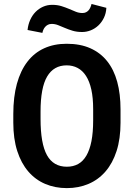

<svg xmlns="http://www.w3.org/2000/svg" viewBox="-20 -943 679 973"><path d="M590.8 -321.3Q590.8 -239.7 570.8 -177.7Q550.8 -115.7 514.6 -74Q478.5 -32.2 428.5 -11Q378.4 10.3 318.8 10.3Q258.8 10.3 209 -11Q159.2 -32.2 123.3 -74Q87.4 -115.7 67.4 -177.7Q47.4 -239.7 47.4 -321.3V-365.2Q47.4 -452.1 65.7 -518.6Q84 -585 118.7 -630.1Q153.3 -675.3 203.6 -698.2Q253.9 -721.2 317.9 -721.2Q386.7 -721.2 437.7 -698.5Q488.8 -675.8 522.9 -633.1Q557.1 -590.3 574 -528.6Q590.8 -466.8 590.8 -388.7ZM452.1 -389.6Q452.1 -446.8 442.9 -488.8Q433.6 -530.8 416 -558.1Q398.4 -585.4 373.5 -598.6Q348.6 -611.8 317.9 -611.8Q252.4 -611.8 219 -555.4Q185.5 -499 185.5 -377.4V-340.8Q185.5 -215.3 218 -156.7Q250.5 -98.1 318.8 -98.1Q351.1 -98.1 376 -111.8Q400.9 -125.5 417.7 -154.3Q434.6 -183.1 443.4 -227.5Q452.1 -272 452.1 -333.5ZM443.8 -922.9 519 -903.3Q517.6 -875.5 506.6 -852.8Q495.6 -830.1 478.5 -814Q461.4 -797.9 439.9 -789.3Q418.5 -780.8 396 -780.8Q369.6 -780.8 348.4 -787.1Q327.1 -793.5 309.1 -801.3Q291 -809.1 274.9 -815.4Q258.8 -821.8 242.2 -821.8Q231 -821.8 222.9 -817.6Q214.8 -813.5 209 -806.9Q203.1 -800.3 199.7 -792.2Q196.3 -784.2 194.8 -776.4L119.6 -791Q122.6 -818.8 133.1 -842.3Q143.6 -865.7 160.2 -882.6Q176.8 -899.4 198.2 -908.9Q219.7 -918.5 244.1 -918.5Q270.5 -918.5 291.5 -911.9Q312.5 -905.3 330.3 -897.7Q348.1 -890.1 364.3 -883.5Q380.4 -877 397.9 -877Q408.2 -877 416 -880.9Q423.8 -884.8 429.2 -891.1Q434.6 -897.5 438.2 -905.8Q441.9 -914.1 443.8 -922.9Z"/></svg>

Font: Ufes Sans
Style: Bold
Weight: 700
Designer: Ricardo Esteves & Filipe Motta
Foundry: ProDesignUfes - Ricardo Esteves, Filipe Motta (This is a derivative work, based on Roboto family, by Christian Robertson
Version: Version 2.0